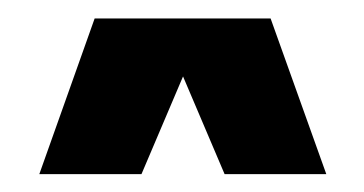

<svg xmlns="http://www.w3.org/2000/svg" viewBox="-20 -747 402 212"><path d="M340.3 -554.7H228L182.1 -662.6L136.2 -554.7H23.4L84.5 -726.6H278.8Z"/></svg>

Font: Estedad-FD ExtraBold
Style: Regular
Weight: 800
Designer: Amin Abedi
Version: Version 7.3